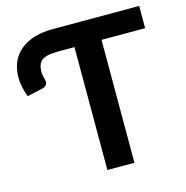

<svg xmlns="http://www.w3.org/2000/svg" viewBox="-106 -824 896 924"><g transform="rotate(-15 341.5 -361.5)"><path d="M668.5 -723.1V-612.3H451.2V0H316.4V-612.3H237.8Q208.5 -612.3 186.5 -608.4Q165.5 -604 153.8 -595.2Q143.1 -586.9 137.2 -572.3Q131.8 -557.6 131.8 -539.6Q131.8 -528.8 134.3 -516.6Q136.7 -503.9 138.7 -499.5Q139.6 -496.1 140.6 -487.3Q140.6 -481 138.7 -476.6Q136.2 -470.7 130.9 -466.8Q125.5 -461.9 116.2 -460L38.1 -442.4Q28.3 -468.3 23.4 -491.2Q18.1 -515.6 18.1 -542Q18.1 -581.1 32.7 -616.7Q45.9 -648.4 75.2 -673.8Q104.5 -698.2 144 -710.4Q186 -723.1 237.8 -723.1Z"/></g></svg>

Font: Lato-SemiBold
Style: Bold
Weight: 500
Designer: Lukasz Dziedzic with Adam Twardoch and Botio Nikoltchev
Foundry: tyPoland Lukasz Dziedzic
Version: ""